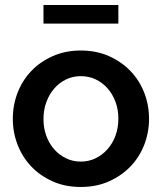

<svg xmlns="http://www.w3.org/2000/svg" viewBox="-20 -734 644 764"><path d="M301 10Q239 10 189 -12.5Q139 -35 104 -72Q69 -109 50 -158Q31 -207 31 -261Q31 -316 50 -365Q69 -414 104 -451Q139 -488 189.5 -510.5Q240 -533 301 -533Q364 -533 414 -510.5Q464 -488 499.5 -451Q535 -414 554 -365Q573 -316 573 -261Q573 -207 554 -158Q535 -109 499.5 -72Q464 -35 414 -12.5Q364 10 301 10ZM153 -260Q153 -224 164.5 -193Q176 -162 196 -139.5Q216 -117 243 -104Q270 -91 301 -91Q333 -91 360 -104Q387 -117 407.5 -140Q428 -163 439.5 -194Q451 -225 451 -262Q451 -298 439.5 -329Q428 -360 407.5 -383Q387 -406 360 -418.5Q333 -431 301 -431Q270 -431 243 -418Q216 -405 196 -382Q176 -359 164.5 -328Q153 -297 153 -260ZM153 -640V-714H451V-640Z"/></svg>

Font: Rising Sun SemiBold
Style: Regular
Weight: 600
Designer: Matt McInerney, Pablo Impallari, Rodrigo Fuenzalida (Raleway font), Stephen Hutchings (Greek), Cristiano Sobral (main ch
Foundry: The Rising Sun Project Authors
Version: Version 4.327; ttfautohint (v1.8.4.7-5d5b-dirty)